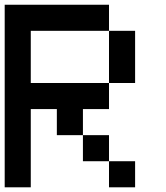

<svg xmlns="http://www.w3.org/2000/svg" viewBox="-20 -798 707 818"><path d="M555.6 -444.4H444.4V-666.7H555.6ZM555.6 0H444.4V-111.1H555.6ZM444.4 -111.1H333.3V-222.2H444.4ZM444.4 -777.8V-666.7H111.1V-444.4H444.4V-333.3H333.3V-222.2H222.2V-333.3H111.1V0H0V-777.8Z"/></svg>

Font: Pixeloid Sans
Style: Regular
Weight: 400
Designer: GGBotNet
Foundry: GGBotNet
Version: 0.5